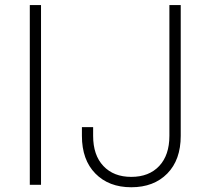

<svg xmlns="http://www.w3.org/2000/svg" viewBox="-20 -748 841 777"><path d="M146 -727.5V0H100.6V-727.5ZM511.2 9.8Q420.4 9.8 366 -45.7Q311.5 -101.1 311.5 -198.2V-233.4H356.9V-198.2Q356.9 -120.1 398.4 -76.2Q439.9 -32.2 511.2 -32.2Q583 -32.2 624.3 -76.2Q665.5 -120.1 665.5 -198.2V-727.5H711.4V-198.2Q711.4 -101.1 657 -45.7Q602.5 9.8 511.2 9.8Z"/></svg>

Font: Inter 17pt ExtraLight
Style: Regular
Weight: 250
Version: Version 4.001;git-66647c0bb